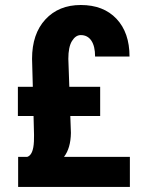

<svg xmlns="http://www.w3.org/2000/svg" viewBox="-20 -740 564 760"><path d="M258.3 -280.8 260.7 -213.9Q259.8 -153.8 233.4 -119.1H494.1V0H51.8V-119.1H87.9Q111.8 -126.5 114.3 -180.2L114.7 -205.6L112.8 -280.8H50.8V-396.5H109.9L106.9 -507.3Q106.9 -606 159.7 -663.1Q212.4 -720.2 299.8 -720.2Q389.6 -720.2 441.2 -665.5Q492.7 -610.8 492.7 -516.1H356.4Q356.4 -557.1 341.6 -579.1Q326.7 -601.1 299.8 -601.1Q279.3 -601.1 264.9 -577.6Q250.5 -554.2 250.5 -507.3L254.4 -396.5H376.5V-280.8Z"/></svg>

Font: MAUL Condensed Bold
Style: Condensed Bold
Weight: 700
Designer: MAUL
Version: Version 1.0; 2020; ttfautohint (v1.8.3)